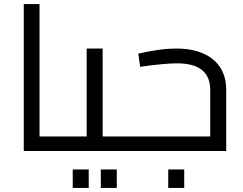

<svg xmlns="http://www.w3.org/2000/svg" viewBox="-20 -737 1184 937"><path d="M173 0V-71H295V0ZM96 0V-717H173V0ZM295 0V-71Q301 -71 305 -68.5Q309 -66 311 -61.5Q313 -57 314 -50.5Q315 -44 315 -36Q315 -28 314 -21Q313 -14 311 -9.5Q309 -5 305 -2.5Q301 0 295 0Z M481 0V-71H589V0ZM589 0V-71Q595 -71 599 -68.5Q603 -66 605 -61.5Q607 -57 608 -50.5Q609 -44 609 -36Q609 -28 608 -21Q607 -14 605 -9.5Q603 -5 599 -2.5Q595 0 589 0ZM295 0V-71H439L403 -42V-500H481V0ZM295 0Q289 0 285 -2.5Q281 -5 279 -9.5Q277 -14 276 -21Q275 -28 275 -36Q275 -47 276.5 -54.5Q278 -62 282.5 -66.5Q287 -71 295 -71ZM335 180V90H413V180ZM472 180V90H550V180Z M589 0V-71H1030L1006 -50V-298Q1006 -363 965.5 -395.5Q925 -428 842 -428Q816 -428 767 -423.5Q718 -419 664 -411L655 -475Q696 -485 745 -492.5Q794 -500 840 -500Q916 -500 970.5 -476.5Q1025 -453 1054.5 -408Q1084 -363 1084 -298V0ZM589 0Q583 0 579 -2.5Q575 -5 573 -9.5Q571 -14 570 -21Q569 -28 569 -36Q569 -47 570.5 -54.5Q572 -62 576.5 -66.5Q581 -71 589 -71ZM801 180V90H879V180Z"/></svg>

Font: Cairo Play
Style: Regular
Weight: 400
Designer: Mohamed Gaber, Accademia di Belle Arti di Urbino
Foundry: Kief Type Foundry, Accademia di Belle Arti di Urbino
Version: Version 3.119